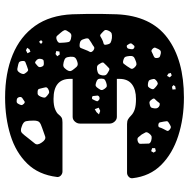

<svg xmlns="http://www.w3.org/2000/svg" viewBox="-14 -736 760 773"><g transform="rotate(-90 366.5 -350.0)"><path d="M360 10Q276 10 205 -13Q134 -36 88.5 -81.5Q43 -127 35 -197Q34 -206 41 -212.5Q48 -219 57 -219H253Q265 -219 272 -215Q279 -211 287 -203Q297 -193 312.5 -188Q328 -183 354 -183Q392 -183 413.5 -199.5Q435 -216 435 -250V-260H282Q271 -260 263 -269Q255 -278 255 -289V-409Q255 -420 263 -429Q271 -438 282 -438H435V-448Q435 -515 354 -515Q328 -515 312.5 -508.5Q297 -502 292 -495Q285 -486 279 -482.5Q273 -479 260 -479H62Q53 -479 46 -485.5Q39 -492 40 -501Q49 -575 94 -621Q139 -667 208.5 -688.5Q278 -710 360 -710Q458 -710 532 -679.5Q606 -649 648.5 -589Q691 -529 695 -439Q696 -402 696.5 -376Q697 -350 696.5 -324.5Q696 -299 695 -261Q689 -123 600 -56.5Q511 10 360 10ZM351 -663Q344 -664 340.5 -663Q337 -662 334 -656Q330 -649 329.5 -644.5Q329 -640 335 -634Q341 -629 344.5 -632Q348 -635 355 -639Q363 -643 362 -651Q360 -662 351 -663ZM484 -659Q474 -662 469 -660Q464 -658 459 -650Q454 -641 454.5 -636Q455 -631 462 -623Q468 -616 472.5 -617.5Q477 -619 486 -622Q495 -626 501.5 -628Q508 -630 507 -640Q506 -652 500.5 -654.5Q495 -657 484 -659ZM243 -643Q225 -650 217 -642Q209 -634 197 -618Q184 -601 175 -590.5Q166 -580 179 -562Q191 -544 204 -549Q217 -554 238 -561Q254 -566 260.5 -572Q267 -578 267 -595Q267 -615 264.5 -626Q262 -637 243 -643ZM560 -621 550 -626 538 -620 544 -608 554 -612ZM507 -586Q501 -591 497.5 -588Q494 -585 488 -580Q480 -574 483 -565Q485 -559 487.5 -556.5Q490 -554 496 -554Q504 -554 508.5 -555Q513 -556 515 -564Q519 -578 507 -586ZM385 -579Q375 -580 371 -577.5Q367 -575 363 -566Q359 -556 359.5 -551Q360 -546 368 -540Q376 -533 381 -532.5Q386 -532 395 -537Q402 -542 401 -547Q400 -552 398 -560Q396 -569 394.5 -573.5Q393 -578 385 -579ZM585 -573 578 -569 577 -563 584 -559 591 -565ZM547 -504 535 -507 526 -500 533 -490 545 -491ZM621 -486Q613 -496 608 -501Q603 -506 592 -502Q580 -497 580 -490Q580 -483 581 -471Q582 -460 583.5 -454Q585 -448 596 -445Q608 -442 614 -444Q620 -446 626 -457Q633 -466 630.5 -472Q628 -478 621 -486ZM503 -474Q491 -477 485 -475Q479 -473 472 -463Q465 -453 466.5 -446.5Q468 -440 476 -431Q483 -421 489 -418.5Q495 -416 506 -420Q518 -424 521.5 -430Q525 -436 524 -448Q523 -461 519 -466Q515 -471 503 -474ZM572 -410Q561 -411 559 -404.5Q557 -398 552 -387Q548 -376 544 -369.5Q540 -363 549 -355Q559 -348 564.5 -352.5Q570 -357 581 -363Q590 -369 595 -372.5Q600 -376 597 -387Q594 -399 589.5 -404Q585 -409 572 -410ZM367 -344Q366 -351 366 -355Q366 -359 360 -360Q354 -361 352.5 -357Q351 -353 348 -348Q346 -343 345 -340.5Q344 -338 348 -334Q354 -327 363 -331Q367 -334 367.5 -336.5Q368 -339 367 -344ZM313 -349 301 -342 292 -332 306 -327 319 -333ZM419 -344Q410 -347 405.5 -344.5Q401 -342 396 -334Q390 -326 390 -321Q390 -316 396 -308Q401 -301 406 -300.5Q411 -300 420 -303Q429 -306 432.5 -309.5Q436 -313 436 -323Q436 -333 432.5 -337Q429 -341 419 -344ZM498 -325Q493 -335 488.5 -338Q484 -341 473 -340Q461 -338 456 -334Q451 -330 449 -318Q448 -307 452 -302.5Q456 -298 466 -293Q474 -288 478 -291.5Q482 -295 489 -302Q496 -309 499.5 -313Q503 -317 498 -325ZM617 -323Q611 -329 606.5 -326.5Q602 -324 595 -320Q585 -315 577.5 -313.5Q570 -312 573 -301Q575 -289 580.5 -285.5Q586 -282 599 -280Q611 -279 617.5 -281Q624 -283 629 -294Q634 -305 630 -310Q626 -315 617 -323ZM527 -209Q526 -221 523.5 -226Q521 -231 510 -234Q500 -237 496 -232.5Q492 -228 486 -219Q480 -210 476.5 -204Q473 -198 480 -190Q488 -181 494.5 -181Q501 -181 512 -186Q521 -189 524.5 -194Q528 -199 527 -209ZM576 -210Q573 -215 571 -218Q569 -221 564 -220Q558 -218 557 -215Q556 -212 555 -206Q554 -200 554.5 -196.5Q555 -193 560 -190Q566 -188 568.5 -190.5Q571 -193 575 -198Q580 -203 576 -210ZM211 -160Q204 -169 199.5 -174Q195 -179 184 -176Q173 -172 173.5 -165.5Q174 -159 174 -147Q174 -137 174.5 -131.5Q175 -126 185 -122Q196 -119 202 -120Q208 -121 215 -130Q222 -139 219.5 -144.5Q217 -150 211 -160ZM414 -135Q406 -136 402.5 -133Q399 -130 395 -122Q392 -115 394.5 -111.5Q397 -108 403 -103Q409 -98 413 -96Q417 -94 424 -98Q431 -103 433.5 -107Q436 -111 433 -120Q431 -129 427 -131.5Q423 -134 414 -135ZM353 -118Q348 -126 343.5 -128Q339 -130 329 -127Q321 -125 319 -120.5Q317 -116 316 -107Q315 -93 328 -88Q335 -86 338 -89Q341 -92 345 -98Q350 -104 354 -107.5Q358 -111 353 -118ZM156 -118 144 -122 138 -112 144 -103 156 -106ZM556 -116Q550 -122 545.5 -120.5Q541 -119 534 -115Q526 -112 522 -109Q518 -106 519 -98Q520 -89 524.5 -87Q529 -85 538 -83Q545 -82 548.5 -84.5Q552 -87 555 -93Q559 -101 560.5 -105.5Q562 -110 556 -116ZM250 -93Q241 -94 239.5 -88Q238 -82 234 -74Q230 -65 226.5 -59.5Q223 -54 230 -48Q238 -41 243.5 -43Q249 -45 258 -51Q265 -55 264.5 -59.5Q264 -64 263 -71Q261 -80 260 -86Q259 -92 250 -93ZM456 -53 447 -58 441 -47 449 -39 459 -43ZM410 -32 403 -38 392 -36 393 -23 405 -25Z"/></g></svg>

Font: Rubik Moonrocks
Style: Regular
Weight: 400
Designer: Hubert and Fischer, NaN
Foundry: Hubert and Fischer, NaN
Version: Version 2.200